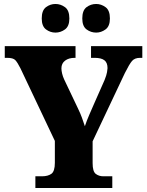

<svg xmlns="http://www.w3.org/2000/svg" viewBox="-20 -946 738 966"><path d="M158 0V-59H191Q221 -59 238.5 -71.5Q256 -84 256 -127V-237L83 -602Q68 -632 57 -643.5Q46 -655 16 -655H4V-714H360V-655H356Q326 -655 307.5 -641Q289 -627 289 -602Q289 -591 292.5 -576Q296 -561 303 -546L372 -401Q385 -374 392 -354.5Q399 -335 407 -311Q416 -338 429 -368Q442 -398 456 -430L506 -543Q516 -568 518.5 -583Q521 -598 521 -603Q521 -631 505 -643Q489 -655 456 -655H438V-714H696V-655H685Q658 -655 644.5 -639.5Q631 -624 608 -578L446 -235V-125Q446 -83 462 -71Q478 -59 500 -59H545V0ZM464 -782Q437 -782 415.5 -798Q394 -814 394 -853Q394 -894 415.5 -910Q437 -926 464 -926Q489 -926 511 -910Q533 -894 533 -853Q533 -814 511 -798Q489 -782 464 -782ZM259 -782Q233 -782 211.5 -798Q190 -814 190 -853Q190 -894 211.5 -910Q233 -926 259 -926Q285 -926 307 -910Q329 -894 329 -853Q329 -814 307 -798Q285 -782 259 -782Z"/></svg>

Font: Noto Serif Hebrew SemiCondensed Black
Style: Regular
Weight: 900
Width: 4
Designer: Monotype Design Team
Foundry: Monotype Imaging Inc.
Version: Version 2.004; ttfautohint (v1.8.4.7-5d5b)